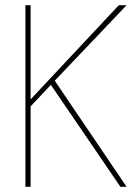

<svg xmlns="http://www.w3.org/2000/svg" viewBox="-20 -720 529 740"><path d="M78 0V-700H98V-337L438 -700H468L191 -409L468 0H444L176 -393L98 -310V0Z"/></svg>

Font: DM Sans 10pt Thin
Style: Regular
Weight: 250
Version: Version 4.004;gftools[0.9.30]